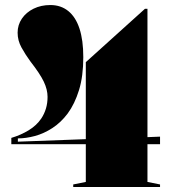

<svg xmlns="http://www.w3.org/2000/svg" viewBox="-20 -743 681 763"><path d="M25 -170V-195Q62 -206 93.5 -225Q125 -244 144 -272Q156 -290 162.5 -311.5Q169 -333 169 -358Q169 -387 154 -418.5Q139 -450 100 -500Q81 -526 65.5 -554Q50 -582 50 -613Q50 -644 67 -669Q84 -694 113.5 -708.5Q143 -723 180 -723Q222 -723 251.5 -699Q281 -675 296 -629Q311 -583 311 -516Q311 -440 294 -385Q277 -330 249 -292Q222 -256 188 -234Q154 -212 118.5 -202.5Q83 -193 51 -193V-180L321 -190V-496L556 -708H566V-198L616 -200V-170H566V-20L616 -10V0H271V-10L321 -20V-170Z"/></svg>

Font: Kalnia
Style: Bold
Weight: 700
Designer: Frida Medrano
Foundry: Frida Medrano
Version: Version 1.105